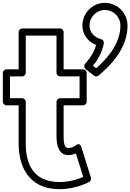

<svg xmlns="http://www.w3.org/2000/svg" viewBox="-21 -1282 916 1349"><path d="M575 -832.5C568.6 -820.9 570 -804.8 579.6 -797.3L639.6 -750.3C648.4 -743.4 661.9 -743.2 671 -750.8C766.5 -830 875 -949.5 875 -1102C875 -1190.7 803.7 -1262 715 -1262C628.8 -1262 558 -1190.5 558 -1102C558 -1037.8 599.6 -987.5 654.5 -965.3C633.8 -891.2 576 -833.4 575 -832.5ZM715 -1212C776.3 -1212 825 -1163.3 825 -1102C825 -981.5 741.6 -878.1 654.4 -802.3L631.7 -820C655.9 -849.1 695.1 -904.2 708.6 -977.5C711.1 -991 701.4 -1003.5 690 -1006.3C642 -1018.1 608 -1055.4 608 -1102C608 -1163.5 657.2 -1212 715 -1212ZM160 -770V-1032H376V-770C376 -754.9 390.3 -745 401 -745H538V-592H401C385.9 -592 376 -577.7 376 -567V-323C376 -250.5 396.8 -192 461 -192C481.2 -192 500.5 -198.6 512.4 -203.9L563.7 -39.1C533.5 -25.7 470.9 -3 398 -3C204.9 -3 160 -140.9 160 -272V-567C160 -582.1 145.7 -592 135 -592H49V-745H135C150.1 -745 160 -759.3 160 -770ZM110 -795H24C13.3 -795 -1 -785.1 -1 -770V-567C-1 -556.3 8.9 -542 24 -542H110V-272C110 -131.1 167.1 47 398 47C514.8 47 603 -2.4 606.6 -4.4C615.6 -9.9 621.5 -21.9 617.9 -33.4L550.9 -248.4C539.1 -286.1 511.8 -260.8 511.8 -260.8C511.3 -260.5 484.6 -242 461 -242C441.2 -242 426 -251.5 426 -323V-542H563C573.7 -542 588 -551.9 588 -567V-770C588 -780.7 578.1 -795 563 -795H426V-1057C426 -1067.7 416.1 -1082 401 -1082H135C124.3 -1082 110 -1072.1 110 -1057Z"/></svg>

Font: Poland Can Into
Style: BigWritingsOLn
Weight: 700
Foundry: Cannot Into Space Fonts
Version: Version 0.92